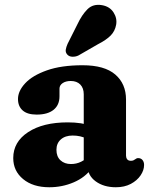

<svg xmlns="http://www.w3.org/2000/svg" viewBox="-20 -760 622 793"><path d="M341.9 -74.6V-89.4L325.9 -95.6V-370.5Q325.9 -396.2 311.6 -410.9Q297.2 -425.5 272.2 -425.5Q251.5 -425.5 238.6 -416.6Q225.7 -407.7 225.7 -393.9V-362.1Q225.7 -326.1 201.2 -306.4Q176.7 -286.7 131.5 -286.7Q92.9 -286.7 73.6 -303.9Q54.3 -321 54.3 -351.1Q54.3 -384 84.1 -416.1Q113.9 -448.2 173.4 -469.3Q232.9 -490.5 321.2 -490.5Q411.7 -490.5 456.1 -452.2Q500.5 -414 500.5 -348.7V-117.2Q500.5 -108.6 505.2 -102.2Q510 -95.9 520.4 -95.9Q526.9 -95.9 530.7 -97.6Q534.6 -99.4 537.7 -101.7Q540.5 -103.7 543.4 -105.3Q546.3 -107 550.4 -107Q562.1 -107 568.6 -99Q575.1 -91 575.1 -78.8Q575.1 -57 560.7 -35.7Q546.4 -14.4 520.3 -0.5Q494.2 13.4 458.5 13.4Q408.7 13.4 375.3 -10.9Q341.9 -35.3 341.9 -74.6ZM34.7 -107.1Q34.7 -174 96.2 -214.3Q157.6 -254.6 259.6 -254.6Q289.2 -254.6 314 -250.8Q338.9 -247 355.3 -240L338.1 -187.6Q324.7 -193.7 310.6 -197Q296.5 -200.2 280 -200.2Q249.5 -200.2 231.3 -184.2Q213.1 -168.2 213.1 -141.3Q213.1 -113.3 229.8 -97.9Q246.5 -82.5 273.1 -82.5Q295.8 -82.5 315 -92Q334.2 -101.6 346.1 -116.3L358.9 -64.9Q332.2 -27.4 284.6 -7Q237 13.4 183.7 13.4Q116.3 13.4 75.5 -20.3Q34.7 -54 34.7 -107.1ZM299.7 -659.6Q318.3 -699.2 341.5 -722.1Q364.8 -745.1 401.7 -738.6Q433.2 -733 448.8 -708.9Q464.4 -684.9 459.7 -657.9Q455 -631.6 437.3 -613.5Q419.7 -595.3 384 -577L304 -530.9Q292.4 -525.3 279.3 -525.7Q266.2 -526 258.5 -534Q249.8 -543.3 251.6 -554.7Q253.5 -566.1 259.1 -578.8Z"/></svg>

Font: Fraunces SuperSoft 9pt
Style: Regular
Weight: 900
Version: Version 1.000;[b76b70a41]